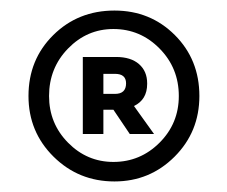

<svg xmlns="http://www.w3.org/2000/svg" viewBox="-20 -726 431 364"><path d="M197 -706Q265 -706 311.5 -659.5Q358 -613 358 -544Q358 -476 311 -429Q264 -382 197 -382Q129 -382 81.5 -429Q34 -476 34 -544Q34 -613 81 -659.5Q128 -706 197 -706ZM195 -419Q246 -419 282.5 -455.5Q319 -492 319 -544Q319 -597 282.5 -634Q246 -671 195 -671Q145 -671 109 -634Q73 -597 73 -544Q73 -492 109 -455.5Q145 -419 195 -419ZM259 -568V-567Q259 -537 234 -525L272 -472H226L195 -518H176V-472H137V-618H200Q228 -618 243.5 -604.5Q259 -591 259 -568ZM176 -586V-548H198Q219 -548 219 -568Q219 -586 198 -586Z"/></svg>

Font: Martel Sans
Style: Regular
Weight: 400
Designer: Dan Reynolds and Mathieu Réguer
Foundry: Dan Reynolds and Mathieu Réguer
Version: Version 1.001;PS 001.001;hotconv 1.0.70;makeotf.lib2.5.58329